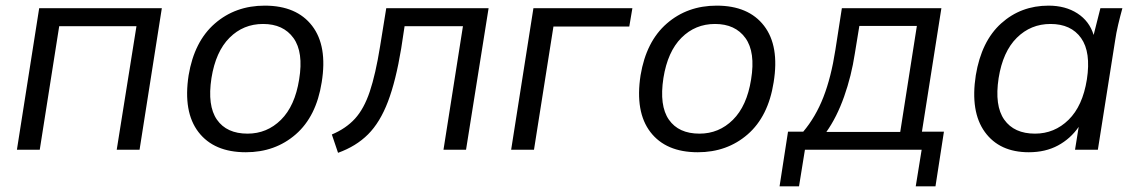

<svg xmlns="http://www.w3.org/2000/svg" viewBox="-20 -531 4037 681"><path d="M40 0 119 -502H554L475 0H394L464 -438H190L121 0Z M852 9Q739 9 684 -62.5Q629 -134 649 -264Q669 -384 742 -447.5Q815 -511 919 -511Q1032 -511 1087 -439.5Q1142 -368 1121 -239Q1102 -118 1029 -54.5Q956 9 852 9ZM858 -57Q927 -57 976.5 -106Q1026 -155 1041 -249Q1057 -346 1021 -396Q985 -446 913 -446Q843 -446 794 -397Q745 -348 730 -254Q715 -156 749.5 -106.5Q784 -57 858 -57Z M1179 11 1157 -54Q1207 -75 1239 -110Q1271 -145 1291.5 -206Q1312 -267 1328 -366L1350 -502H1713L1633 0H1553L1622 -438H1415L1403 -359Q1384 -244 1356 -170.5Q1328 -97 1285.5 -54.5Q1243 -12 1179 11Z M1793 0 1872 -502H2223L2212 -437H1943L1874 0Z M2455 9Q2342 9 2287 -62.5Q2232 -134 2252 -264Q2272 -384 2345 -447.5Q2418 -511 2522 -511Q2635 -511 2690 -439.5Q2745 -368 2724 -239Q2705 -118 2632 -54.5Q2559 9 2455 9ZM2461 -57Q2530 -57 2579.5 -106Q2629 -155 2644 -249Q2660 -346 2624 -396Q2588 -446 2516 -446Q2446 -446 2397 -397Q2348 -348 2333 -254Q2318 -156 2352.5 -106.5Q2387 -57 2461 -57Z M2745 130 2775 -64H2829Q2873 -116 2900.5 -186.5Q2928 -257 2943 -354L2966 -502H3319L3250 -64H3328L3298 130H3228L3249 0H2835L2814 130ZM2911 -63H3173L3232 -439H3028L3012 -341Q3000 -262 2974 -188.5Q2948 -115 2911 -63Z M3629 9Q3525 9 3473 -63Q3421 -135 3441 -264Q3461 -385 3531 -448Q3601 -511 3699 -511Q3759 -511 3801.5 -483.5Q3844 -456 3859 -407L3883 -502H3961Q3953 -473 3946 -443.5Q3939 -414 3935 -386L3874 0H3793L3806 -81Q3777 -39 3732.5 -15Q3688 9 3629 9ZM3651 -57Q3720 -57 3770 -106Q3820 -155 3835 -249Q3850 -346 3814.5 -396Q3779 -446 3706 -446Q3636 -446 3586.5 -397Q3537 -348 3522 -254Q3507 -156 3542 -106.5Q3577 -57 3651 -57Z"/></svg>

Font: Mulish
Style: Italic
Weight: 400
Italic angle: -9°
Designer: Vernon Adams
Foundry: Vernon Adams
Version: Version 3.603; ttfautohint (v1.8.3)